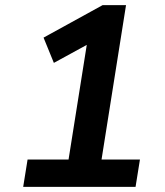

<svg xmlns="http://www.w3.org/2000/svg" viewBox="-20 -725 640 745"><path d="M70 0 87 -106H246L324 -597L392 -592L189 -481L149 -579L378 -705H469L374 -106H523L506 0Z"/></svg>

Font: Nunito Sans 12pt ExtraLight 12pt
Style: Bold Italic
Weight: 700
Italic angle: -9°
Version: Version 3.101;gftools[0.9.27]